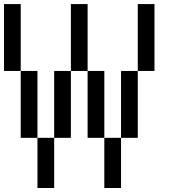

<svg xmlns="http://www.w3.org/2000/svg" viewBox="-20 -937 873 957"><path d="M750 -916.7V-583.3H666.7V-916.7ZM0 -583.3V-916.7H83.3V-583.3ZM166.7 0V-250H250V0ZM166.7 -250H83.3V-583.3H166.7ZM333.3 -250H250V-583.3H333.3ZM333.3 -583.3V-916.7H416.7V-583.3ZM500 0V-250H583.3V0ZM500 -250H416.7V-583.3H500ZM666.7 -250H583.3V-583.3H666.7Z"/></svg>

Font: Galmuri11 Regular
Style: Regular
Weight: 400
Designer: Minseo Lee (Quiple)
Version: Version 2.356;hotconv 1.1.0;makeotfexe 2.6.0 DEVELOPMENT